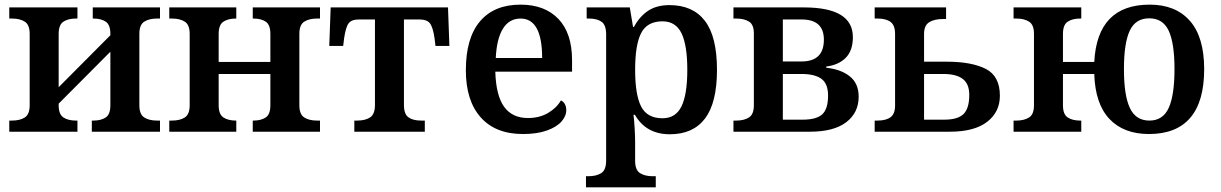

<svg xmlns="http://www.w3.org/2000/svg" viewBox="-20 -568 5264 828"><path d="M20 -48H32Q66 -48 87 -61.5Q108 -75 108 -114V-422Q108 -461 87 -474.5Q66 -488 32 -488H20V-536H314V-488H307Q274 -488 253.5 -474.5Q233 -461 233 -422V-192L456 -416V-422Q456 -461 436 -474.5Q416 -488 383 -488H380V-536H670V-488H657Q623 -488 602 -474.5Q581 -461 581 -422V-114Q581 -75 602 -61.5Q623 -48 657 -48H670V0H376V-48H383Q416 -48 436 -61.5Q456 -75 456 -114V-345L233 -121V-114Q233 -75 253.5 -61.5Q274 -48 307 -48H314V0H20Z M710 -48H722Q756 -48 777 -61.5Q798 -75 798 -114V-422Q798 -461 777 -474.5Q756 -488 722 -488H710V-536H999V-488H997Q964 -488 943.5 -474.5Q923 -461 923 -422V-301H1146V-422Q1146 -461 1126 -474.5Q1106 -488 1073 -488H1070V-536H1360V-488H1347Q1313 -488 1292 -474.5Q1271 -461 1271 -422V-114Q1271 -75 1292 -61.5Q1313 -48 1347 -48H1360V0H1070V-48H1073Q1106 -48 1126 -61.5Q1146 -75 1146 -114V-249H923V-114Q923 -75 943.5 -61.5Q964 -48 997 -48H999V0H710Z M1508 -48H1520Q1556 -48 1576.5 -62Q1597 -76 1597 -115V-484H1527Q1496 -484 1483.5 -467.5Q1471 -451 1464 -403L1460 -370H1400L1406 -536H1912L1918 -370H1858L1854 -403Q1847 -451 1834 -467.5Q1821 -484 1790 -484H1722V-115Q1722 -76 1741.5 -62Q1761 -48 1796 -48H1812V0H1508Z M1989 -265Q1989 -404 2050 -476Q2111 -548 2225 -548Q2329 -548 2388 -486.5Q2447 -425 2447 -308V-259H2116Q2119 -156 2154 -107.5Q2189 -59 2257 -59Q2306 -59 2343 -80.5Q2380 -102 2399 -135Q2410 -130 2416 -119Q2422 -108 2422 -93Q2422 -67 2401 -43.5Q2380 -20 2338 -5Q2296 10 2235 10Q2117 10 2053 -62Q1989 -134 1989 -265ZM2318 -318Q2318 -488 2225 -488Q2176 -488 2149 -444.5Q2122 -401 2118 -318Z M2507 192H2517Q2552 192 2573 178.5Q2594 165 2594 124V-419Q2594 -460 2574.5 -474Q2555 -488 2520 -488H2510V-536H2696L2710 -452H2714Q2738 -497 2775 -521.5Q2812 -546 2867 -546Q2968 -546 3020 -478Q3072 -410 3072 -267Q3072 -125 3020.5 -57Q2969 11 2869 11Q2766 11 2718 -73H2712Q2715 -48 2717 -14Q2719 20 2719 45V126Q2719 165 2740 178.5Q2761 192 2795 192H2808V240H2507ZM2944 -267Q2944 -373 2919 -424.5Q2894 -476 2837 -476Q2771 -476 2745 -425.5Q2719 -375 2719 -267Q2719 -159 2745 -108.5Q2771 -58 2837 -58Q2894 -58 2919 -109.5Q2944 -161 2944 -267Z M3143 -48H3155Q3189 -48 3210 -61.5Q3231 -75 3231 -114V-424Q3231 -462 3210 -475Q3189 -488 3155 -488H3143V-536H3447Q3658 -536 3658 -408Q3658 -350 3627.5 -319Q3597 -288 3543 -281V-276Q3607 -269 3645 -238.5Q3683 -208 3683 -151Q3683 -82 3629.5 -41Q3576 0 3472 0H3143ZM3437 -303Q3533 -303 3533 -397Q3533 -484 3437 -484H3356V-303ZM3442 -52Q3501 -52 3526 -75Q3551 -98 3551 -156Q3551 -207 3522.5 -228Q3494 -249 3436 -249H3356V-52Z M3752 -48H3764Q3801 -48 3820.5 -62.5Q3840 -77 3840 -113V-422Q3840 -459 3820.5 -473.5Q3801 -488 3764 -488H3752V-536H4060V-486H4047Q4009 -486 3987 -472Q3965 -458 3965 -422V-302H4062Q4170 -302 4231 -271Q4292 -240 4292 -155Q4292 -85 4237 -42.5Q4182 0 4076 0H3752ZM4053 -52Q4111 -52 4135.5 -76.5Q4160 -101 4160 -159Q4160 -206 4132 -227.5Q4104 -249 4048 -249H3965V-52Z M4699 -249H4564V-114Q4564 -75 4584.5 -61.5Q4605 -48 4638 -48H4643V0H4351V-48H4363Q4397 -48 4418 -61.5Q4439 -75 4439 -114V-422Q4439 -461 4418 -474.5Q4397 -488 4363 -488H4351V-536H4643V-488H4638Q4605 -488 4584.5 -474.5Q4564 -461 4564 -422V-301H4699Q4712 -548 4938 -548Q5050 -548 5111.5 -478Q5173 -408 5173 -270Q5173 -130 5113 -60Q5053 10 4935 10Q4826 10 4764.5 -55Q4703 -120 4699 -249ZM5045 -270Q5045 -382 5020 -435.5Q4995 -489 4936 -489Q4877 -489 4852 -435.5Q4827 -382 4827 -270Q4827 -157 4852.5 -102.5Q4878 -48 4937 -48Q4995 -48 5020 -102.5Q5045 -157 5045 -270Z"/></svg>

Font: Noto Serif SemiBold
Style: Regular
Weight: 600
Designer: Monotype Design Team
Foundry: Monotype Imaging Inc.
Version: Version 1.001